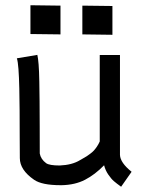

<svg xmlns="http://www.w3.org/2000/svg" viewBox="-20 -708 558 733"><path d="M96.2 -688 210.9 -686.5V-576.7L96.2 -578.1ZM294.4 -686.5 409.2 -685.1V-575.2L294.4 -576.7ZM442.4 4.9Q424.8 -7.8 414.8 -16.4Q404.8 -24.9 393.6 -41.3Q382.3 -57.6 377.4 -77.1Q342.8 -41.5 304.7 -21.7Q266.6 -2 215.8 -1H211.4Q140.1 -1 110.4 -21.5Q55.7 -59.1 55.7 -104.5Q55.2 -133.8 55.2 -189Q55.2 -244.1 54.9 -284.7Q54.7 -325.2 53.7 -369.9Q52.7 -414.6 50.5 -444.1Q48.3 -473.6 44.4 -485.4L122.6 -498.5Q125.5 -485.8 127.4 -461.7Q129.4 -437.5 130.1 -395.8Q130.9 -354 131.1 -321.3Q131.3 -288.6 131.6 -223.4Q131.8 -158.2 131.8 -122.1Q135.7 -100.1 156.2 -85Q168.5 -76.2 208 -76.2Q255.4 -78.1 285.6 -96.7Q287.1 -97.7 297.4 -103.5Q307.6 -109.4 311.5 -111.8Q315.4 -114.3 324.5 -121.1Q333.5 -127.9 338.6 -133.5Q343.8 -139.2 350.1 -148.4Q356.4 -157.7 360.8 -168V-498H438V-116.7Q439 -86.9 482.4 -52.2Z"/></svg>

Font: Fantasque Sans Mono
Style: Regular
Weight: 400
Monospace: yes
Designer: Jany Belluz
Version: Version 1.8.0 ; ttfautohint (v1.8.2)